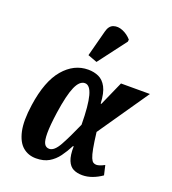

<svg xmlns="http://www.w3.org/2000/svg" viewBox="-148 -933 946 1054"><g transform="rotate(20 325.0 -405.5)"><path d="M182 10Q137 10 105 -17Q73 -44 60 -102.5Q47 -161 61 -257Q82 -403 143 -474.5Q204 -546 287 -546Q321 -546 348.5 -533.5Q376 -521 393.5 -488.5Q411 -456 414 -394H418L481 -536H650L446 -240Q453 -182 459.5 -147.5Q466 -113 473 -96.5Q480 -80 488 -75Q496 -70 506 -70Q523 -70 553 -86L566 -30Q539 -11 510 -0.5Q481 10 453 10Q422 10 400 -1Q378 -12 366 -41Q354 -70 355 -123H351Q332 -86 310 -56Q288 -26 257.5 -8Q227 10 182 10ZM233 -64Q262 -64 290 -114.5Q318 -165 355 -249Q354 -362 339.5 -416Q325 -470 295 -470Q264 -470 242.5 -421.5Q221 -373 205 -264Q194 -186 194 -142.5Q194 -99 203.5 -81.5Q213 -64 233 -64ZM314 -601 260 -621 300 -773Q309 -809 334 -817.5Q359 -826 388 -814Q417 -802 439 -777L438 -765Z"/></g></svg>

Font: Noto Serif ExtraCondensed ExtraBold
Style: Italic
Weight: 800
Width: 2
Italic angle: -12°
Designer: Monotype Design Team
Foundry: Monotype Imaging Inc.
Version: Version 2.013